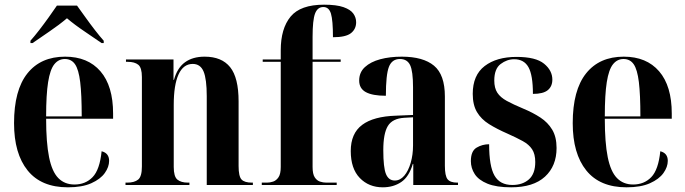

<svg xmlns="http://www.w3.org/2000/svg" viewBox="-20 -790 2926 820"><path d="M270 10Q156 10 98 -62Q40 -134 40 -264Q40 -405 97 -476.5Q154 -548 258 -548Q355 -548 409 -485.5Q463 -423 463 -305V-283H177Q177 -181 189.5 -119Q202 -57 229 -29.5Q256 -2 298 -2Q345 -2 375.5 -33.5Q406 -65 414 -144Q446 -136 446 -103Q446 -77 427.5 -51Q409 -25 370 -7.5Q331 10 270 10ZM329 -293Q329 -386 322.5 -439.5Q316 -493 300.5 -515.5Q285 -538 257 -538Q230 -538 212 -515.5Q194 -493 185.5 -439.5Q177 -386 177 -293ZM110 -616Q127 -635 147.5 -661.5Q168 -688 188 -716Q208 -744 223 -766H309Q325 -744 345 -716Q365 -688 385.5 -661.5Q406 -635 423 -616V-606H414Q384 -627 341.5 -655.5Q299 -684 266 -712Q233 -684 191 -655.5Q149 -627 119 -606H110Z M516 0V-10H523Q554 -10 570 -23Q586 -36 586 -79V-461Q586 -501 570.5 -513.5Q555 -526 525 -526H518V-536H721V-449H723Q737 -500 770 -524Q803 -548 854 -548Q927 -548 963 -503Q999 -458 999 -357V-81Q999 -37 1011.5 -23.5Q1024 -10 1056 -10H1060V0H863V-379Q863 -452 849.5 -484.5Q836 -517 803 -517Q763 -517 742.5 -472Q722 -427 722 -342V-77Q722 -36 737.5 -23Q753 -10 783 -10H789V0Z M1098 0V-10H1120Q1133 -10 1146.5 -14.5Q1160 -19 1169.5 -33Q1179 -47 1179 -77V-526H1102V-536H1179V-575Q1179 -668 1221 -719Q1263 -770 1364 -770Q1417 -770 1447 -759.5Q1477 -749 1489 -732Q1501 -715 1501 -695Q1501 -666 1479 -648.5Q1457 -631 1402 -631Q1402 -703 1393.5 -731.5Q1385 -760 1361 -760Q1336 -760 1325.5 -732Q1315 -704 1315 -633V-536H1435V-526H1315V-77Q1315 -47 1324 -33Q1333 -19 1346.5 -14.5Q1360 -10 1374 -10H1418V0Z M1615 10Q1555 10 1516.5 -30Q1478 -70 1478 -145Q1478 -220 1526.5 -256.5Q1575 -293 1672 -296L1744 -299V-417Q1744 -486 1731.5 -512Q1719 -538 1688 -538Q1654 -538 1641 -504.5Q1628 -471 1628 -381Q1571 -381 1542.5 -396.5Q1514 -412 1514 -446Q1514 -481 1538.5 -503.5Q1563 -526 1604 -537Q1645 -548 1696 -548Q1787 -548 1833.5 -509.5Q1880 -471 1880 -378V-82Q1880 -39 1891.5 -24.5Q1903 -10 1933 -10H1936V0H1745V-90H1743Q1727 -35 1693.5 -12.5Q1660 10 1615 10ZM1666 -19Q1689 -19 1706.5 -39.5Q1724 -60 1734 -94.5Q1744 -129 1744 -169V-289L1707 -287Q1656 -284 1636.5 -252Q1617 -220 1617 -149Q1617 -74 1628.5 -46.5Q1640 -19 1666 -19Z M2163 10Q2100 10 2062 -5.5Q2024 -21 2007.5 -46.5Q1991 -72 1991 -102Q1991 -145 2015.5 -159.5Q2040 -174 2069 -174Q2069 -80 2092 -40Q2115 0 2168 0Q2212 0 2239 -24Q2266 -48 2266 -98Q2266 -132 2252.5 -152.5Q2239 -173 2212.5 -187.5Q2186 -202 2148 -219Q2102 -239 2068.5 -260Q2035 -281 2017 -311.5Q1999 -342 1999 -389Q1999 -469 2050 -508Q2101 -547 2186 -547Q2268 -547 2303.5 -518Q2339 -489 2339 -450Q2339 -421 2319.5 -405Q2300 -389 2256 -389Q2256 -469 2237 -503Q2218 -537 2176 -537Q2145 -537 2118 -516.5Q2091 -496 2091 -446Q2091 -414 2104 -394Q2117 -374 2144.5 -359Q2172 -344 2215 -326Q2256 -309 2288 -288Q2320 -267 2338.5 -236Q2357 -205 2357 -158Q2357 -81 2307.5 -35.5Q2258 10 2163 10Z M2656 10Q2542 10 2484 -62Q2426 -134 2426 -264Q2426 -405 2483 -476.5Q2540 -548 2644 -548Q2741 -548 2795 -485.5Q2849 -423 2849 -305V-283H2563Q2563 -181 2575.5 -119Q2588 -57 2615 -29.5Q2642 -2 2684 -2Q2731 -2 2761.5 -33.5Q2792 -65 2800 -144Q2832 -136 2832 -103Q2832 -77 2813.5 -51Q2795 -25 2756 -7.5Q2717 10 2656 10ZM2715 -293Q2715 -386 2708.5 -439.5Q2702 -493 2686.5 -515.5Q2671 -538 2643 -538Q2616 -538 2598 -515.5Q2580 -493 2571.5 -439.5Q2563 -386 2563 -293Z"/></svg>

Font: Noto Serif Display Condensed
Style: Bold
Weight: 700
Width: 3
Designer: Monotype Design Team
Foundry: Monotype Imaging Inc.
Version: Version 2.009